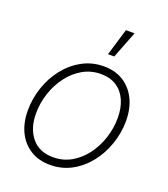

<svg xmlns="http://www.w3.org/2000/svg" viewBox="-138 -840 828 947"><g transform="rotate(20 276.5 -366.0)"><path d="M233.9 10.3Q174.3 10.3 130.6 -17.1Q86.9 -44.4 63.5 -93Q40 -141.6 40 -205.6Q40 -267.6 60.1 -326.9Q80.1 -386.2 117.4 -433.6Q154.8 -481 206.3 -509.3Q257.8 -537.6 319.8 -537.6Q379.4 -537.6 422.6 -510.3Q465.8 -482.9 489.5 -434.3Q513.2 -385.7 513.2 -321.3Q513.2 -259.3 492.9 -200Q472.7 -140.6 435.5 -93.3Q398.4 -45.9 347.2 -17.8Q295.9 10.3 233.9 10.3ZM234.9 -30.3Q288.1 -30.3 331.3 -55.4Q374.5 -80.6 405.5 -122.6Q436.5 -164.6 453.1 -216.3Q469.7 -268.1 469.7 -321.3Q469.7 -374 452.1 -413.6Q434.6 -453.1 400.9 -475.1Q367.2 -497.1 318.8 -497.1Q266.6 -497.1 223.4 -472.2Q180.2 -447.3 148.9 -405.5Q117.7 -363.8 100.3 -311.8Q83 -259.8 83 -205.6Q83 -127 122.8 -78.6Q162.6 -30.3 234.9 -30.3ZM316.9 -600.6 359.4 -742.2H404.8L349.6 -600.6Z"/></g></svg>

Font: Inter 24pt ExtraLight
Style: Italic
Weight: 250
Italic angle: -9.3988°
Version: Version 4.001;git-66647c0bb